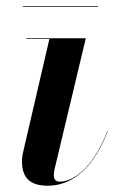

<svg xmlns="http://www.w3.org/2000/svg" viewBox="-20 -582 382 612"><path d="M52.5 -562V-560H292.5V-562ZM323 -163 322 -164C286.5 -69 226.5 -3 169.5 -3C156.5 -3 151.5 -12 151.5 -23C151.5 -28 152.5 -35 153.5 -41L253.5 -460H64V-458H137.5L52 -90C51 -84 50 -73 50 -68C50 -13 78 10 132.5 10C221 10 285 -63 323 -163Z"/></svg>

Font: Bodoni* 96pt Medium
Style: Italic
Weight: 500
Italic angle: -13°
Version: Version 2.3